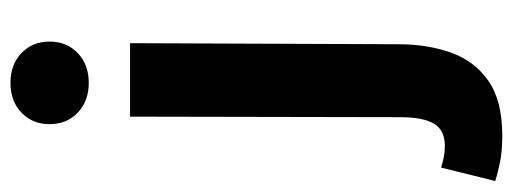

<svg xmlns="http://www.w3.org/2000/svg" viewBox="-364 -438 957 358"><g transform="rotate(-90 114.0 -259.5)"><path d="M40 199Q11 199 -9 195Q-29 191 -45 186L-20 85Q-10 88 -0.5 90Q9 92 20 92Q50 92 62 71.5Q74 51 74 9L75 -495H212L210 6Q210 59 194.5 103Q179 147 142 173Q105 199 40 199ZM40 199Q11 199 -9 195Q-29 191 -45 186L-20 85Q-10 88 -0.5 90Q9 92 20 92Q50 92 62 71.5Q74 51 74 9L75 -495H212L210 6Q210 59 194.5 103Q179 147 142 173Q105 199 40 199ZM138 -572Q104 -572 82.5 -592.5Q61 -613 61 -645Q61 -677 82.5 -697.5Q104 -718 138 -718Q172 -718 193.5 -697.5Q215 -677 215 -645Q215 -613 193.5 -592.5Q172 -572 138 -572Z"/></g></svg>

Font: Assistant ExtraLight
Style: Bold
Weight: 700
Version: Version 3.000